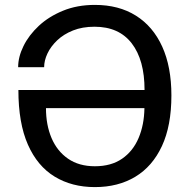

<svg xmlns="http://www.w3.org/2000/svg" viewBox="-20 -753 773 783"><path d="M367 10Q273 10 202.8 -32.8Q132.5 -75.5 93.8 -163.2Q55 -251 55 -386H569.5Q569.5 -508.5 517.2 -576.2Q465 -644 365.5 -644Q316 -644 277.8 -628.8Q239.5 -613.5 213.2 -588.5Q187 -563.5 173.5 -534.8Q160 -506 160 -479H54Q54 -521 75.8 -565.2Q97.5 -609.5 138.2 -647.5Q179 -685.5 236.8 -709.2Q294.5 -733 367 -733Q464.5 -733 534.2 -689.2Q604 -645.5 641.5 -563Q679 -480.5 679 -364Q679 -240 640.2 -157Q601.5 -74 531.5 -32Q461.5 10 367 10ZM367 -75Q433.5 -75 478 -105.8Q522.5 -136.5 545.2 -190.2Q568 -244 569 -312H167.5Q167.5 -243.5 190.2 -190Q213 -136.5 257.5 -105.8Q302 -75 367 -75Z"/></svg>

Font: Public Sans Thin
Style: Regular
Weight: 400
Version: Version 2.001